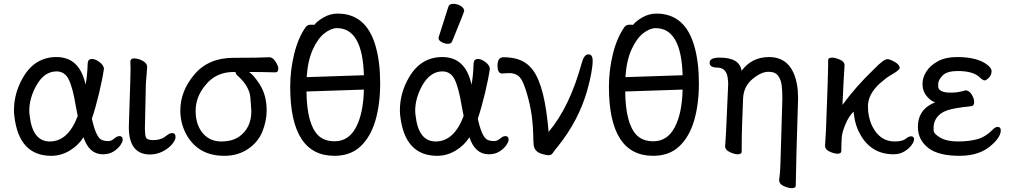

<svg xmlns="http://www.w3.org/2000/svg" viewBox="-20 -790 5275 1003"><path d="M240 -51Q336 -51 386 -184L376 -236Q360 -333 339 -375Q318 -417 275 -417Q210 -417 168 -340Q133 -275 133 -212Q133 -199 135 -186Q150 -51 240 -51ZM248 24Q79 24 55 -183Q53 -198 53 -213Q53 -303 99 -383Q161 -492 275 -492Q396 -492 427 -348Q436 -391 438 -458Q439 -482 461 -482Q478 -482 499.5 -466Q521 -450 523 -432Q516 -380 497.5 -303Q479 -226 460 -170Q480 -78 508 -61Q523 -53 546 -53Q562 -53 576.5 -66Q591 -79 604 -79Q621 -79 621 -61Q621 -49 608.5 -31Q596 -13 573 1.5Q550 16 517 16Q446 16 416 -73Q390 -31 344.5 -3.5Q299 24 248 24Z M764 17Q653 17 653 -126L657 -254Q662 -397 662 -429L661 -470Q663 -485 680 -485Q692 -485 708 -480Q746 -466 748 -445L749 -442L742 -353L737 -122Q737 -104 739 -85Q741 -66 753.5 -62Q766 -58 780 -58Q822 -58 849 -81Q867 -95 879 -95Q897 -95 897 -74Q897 -58 878.5 -36Q860 -14 829 1.5Q798 17 764 17Z M1229 -76Q1293 -121 1293 -210Q1293 -221 1288 -280Q1283 -339 1223 -393Q1211 -403 1210 -414H1201Q1108 -414 1053 -345Q1002 -284 1002 -211Q1002 -134 1044 -89Q1080 -51 1136 -51Q1192 -51 1229 -76ZM1152 24Q1018 24 956 -83Q922 -143 922 -213Q922 -314 995.5 -401Q1069 -488 1200 -488Q1336 -488 1387 -491Q1405 -491 1419.5 -468Q1434 -445 1434 -431Q1434 -412 1418 -412Q1351 -414 1281 -414Q1304 -399 1335 -352Q1373 -294 1373 -214Q1373 -159 1351 -103.5Q1329 -48 1276 -12Q1223 24 1152 24Z M1728 -52Q1801 -52 1839.5 -124.5Q1878 -197 1881 -322L1581 -312Q1583 -143 1641 -84Q1673 -52 1728 -52ZM1582 -387 1881 -397Q1874 -643 1740 -643Q1710 -643 1675.5 -616.5Q1641 -590 1614.5 -532.5Q1588 -475 1582 -387ZM1727 24Q1496 24 1496 -337Q1496 -424 1517 -509Q1538 -594 1578 -650Q1587 -661 1604 -661Q1620 -661 1622 -660Q1636 -679 1670.5 -699Q1705 -719 1744 -719Q1895 -719 1943 -546Q1966 -464 1966 -355Q1966 -245 1941 -160Q1916 -75 1863.5 -25.5Q1811 24 1727 24Z M2256 -51Q2352 -51 2402 -184L2392 -236Q2376 -333 2355 -375Q2334 -417 2291 -417Q2226 -417 2184 -340Q2149 -275 2149 -212Q2149 -199 2151 -186Q2166 -51 2256 -51ZM2264 24Q2095 24 2071 -183Q2069 -198 2069 -213Q2069 -303 2115 -383Q2177 -492 2291 -492Q2412 -492 2443 -348Q2452 -391 2454 -458Q2455 -482 2477 -482Q2494 -482 2515.5 -466Q2537 -450 2539 -432Q2532 -380 2513.5 -303Q2495 -226 2476 -170Q2496 -78 2524 -61Q2539 -53 2562 -53Q2578 -53 2592.5 -66Q2607 -79 2620 -79Q2637 -79 2637 -61Q2637 -49 2624.5 -31Q2612 -13 2589 1.5Q2566 16 2533 16Q2462 16 2432 -73Q2406 -31 2360.5 -3.5Q2315 24 2264 24ZM2320 -561Q2304 -561 2287.5 -570Q2271 -579 2271 -590Q2271 -598 2273 -600L2322 -754Q2326 -770 2349 -770Q2368 -770 2386.5 -759Q2405 -748 2405 -732Q2405 -728 2342 -574Q2337 -561 2320 -561Z M2846 21Q2833 21 2811 14Q2773 3 2768 -31Q2766 -51 2765.5 -87Q2765 -123 2759.5 -171.5Q2754 -220 2740 -274Q2726 -328 2712 -359Q2698 -390 2679.5 -399Q2661 -408 2644 -408Q2625 -408 2603 -406Q2579 -406 2579 -447Q2579 -491 2610 -491Q2704 -491 2750 -440Q2816 -374 2840 -160L2846 -101Q2956 -231 3019 -461Q3031 -506 3054 -506Q3076 -506 3076 -473Q3076 -420 3048 -319Q3003 -160 2894 -25Q2876 -3 2868 9Q2860 21 2846 21Z M3393 -52Q3466 -52 3504.5 -124.5Q3543 -197 3546 -322L3246 -312Q3248 -143 3306 -84Q3338 -52 3393 -52ZM3247 -387 3546 -397Q3539 -643 3405 -643Q3375 -643 3340.5 -616.5Q3306 -590 3279.5 -532.5Q3253 -475 3247 -387ZM3392 24Q3161 24 3161 -337Q3161 -424 3182 -509Q3203 -594 3243 -650Q3252 -661 3269 -661Q3285 -661 3287 -660Q3301 -679 3335.5 -699Q3370 -719 3409 -719Q3560 -719 3608 -546Q3631 -464 3631 -355Q3631 -245 3606 -160Q3581 -75 3528.5 -25.5Q3476 24 3392 24Z M4116 193Q4099 193 4075.5 182.5Q4052 172 4051 156L4050 153Q4056 110 4057 65L4067 -274Q4067 -316 4063.5 -344.5Q4060 -373 4045 -394Q4030 -415 3994 -415Q3957 -415 3911.5 -377.5Q3866 -340 3862 -279Q3855 -104 3855 -74Q3855 -10 3854.5 3Q3854 16 3833 16Q3817 16 3792.5 4.5Q3768 -7 3768 -26Q3772 -64 3784 -350Q3784 -364 3782 -379Q3776 -437 3726 -437Q3687 -437 3687 -463Q3687 -489 3740 -489Q3844 -489 3854 -420Q3907 -492 3998 -492Q4089 -492 4126 -408Q4149 -354 4149 -281V-270Q4138 73 4137 179Q4137 193 4116 193Z M4648 16Q4534 16 4476 -84Q4448 -131 4441 -191L4439 -207Q4415 -184 4397.5 -143Q4380 -102 4377.5 -74Q4375 -46 4375 -1Q4375 13 4354 13Q4338 13 4314 2Q4290 -9 4290 -27L4295 -115Q4306 -403 4306 -440V-475Q4306 -489 4327 -489Q4343 -489 4367.5 -478.5Q4392 -468 4392 -449Q4388 -398 4381 -242Q4450 -337 4545 -428Q4596 -481 4616 -481Q4626 -481 4642 -473Q4680 -455 4680 -434Q4680 -424 4631 -396Q4610 -384 4577 -355Q4514 -298 4514 -234Q4514 -177 4537 -130Q4577 -51 4653 -51Q4694 -51 4710.5 -64.5Q4727 -78 4739 -78Q4755 -78 4755 -62Q4755 -50 4741.5 -31.5Q4728 -13 4704 1.5Q4680 16 4648 16Z M4993 24Q4885 24 4832 -15Q4775 -58 4775 -127Q4775 -220 4866 -256Q4846 -259 4822.5 -286Q4799 -313 4799 -352Q4799 -384 4819 -416Q4839 -448 4879.5 -470Q4920 -492 4979 -492Q5085 -492 5137 -452Q5160 -434 5160 -419Q5160 -398 5146 -384Q5132 -370 5124 -370Q5114 -370 5099 -385Q5065 -419 4983 -419Q4927 -419 4904 -395.5Q4881 -372 4881 -350Q4881 -348 4881.5 -335.5Q4882 -323 4897.5 -314.5Q4913 -306 4949 -306Q4985 -306 5024 -318Q5042 -318 5055.5 -297Q5069 -276 5069 -257Q5069 -236 5052 -235Q4962 -226 4926.5 -213Q4891 -200 4874 -176Q4857 -152 4857 -125Q4857 -122 4857.5 -106.5Q4858 -91 4892 -71Q4926 -51 4984 -51Q5043 -51 5086 -63Q5129 -75 5164 -111Q5178 -127 5192 -127Q5208 -127 5208 -109Q5208 -75 5162 -34Q5100 24 4993 24Z"/></svg>

Font: LXGW WenKai Lite Medium
Style: Regular
Weight: 500
Designer: LXGW / Fontworks Inc.
Foundry: LXGW / Fontworks Inc.
Version: Version 1.511; March 25, 2025